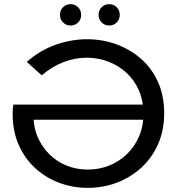

<svg xmlns="http://www.w3.org/2000/svg" viewBox="-20 -897 863 925"><path d="M403 8Q329 8 263.5 -17Q198 -42 148 -88.5Q98 -135 69.5 -200.5Q41 -266 41 -348Q41 -359 41.5 -370Q42 -381 44 -393H668Q663 -430 649 -462Q627 -512 588.5 -547Q550 -582 501 -600.5Q452 -619 397 -619Q342 -619 286.5 -598Q231 -577 181 -534L109 -599Q173 -655 248.5 -681.5Q324 -708 399 -708Q473 -708 539.5 -684Q606 -660 658.5 -614.5Q711 -569 741 -502.5Q771 -436 771 -352Q771 -269 741.5 -202.5Q712 -136 660.5 -89Q609 -42 543 -17Q477 8 403 8ZM142 -320Q145 -277 160 -240Q181 -191 216.5 -155Q252 -119 300 -99.5Q348 -80 403 -80Q458 -80 506.5 -99.5Q555 -119 592 -155Q629 -191 650 -240Q666 -277 670 -320ZM506 -774Q485 -774 470 -788.5Q455 -803 455 -825Q455 -848 470 -862.5Q485 -877 506 -877Q527 -877 542 -862.5Q557 -848 557 -825Q557 -803 542 -788.5Q527 -774 506 -774ZM320 -774Q299 -774 284 -788.5Q269 -803 269 -825Q269 -848 284 -862.5Q299 -877 320 -877Q341 -877 356 -862.5Q371 -848 371 -825Q371 -803 356 -788.5Q341 -774 320 -774Z"/></svg>

Font: Montserrat Z Med
Style: Regular
Weight: 500
Designer: Julieta Ulanovsky
Foundry: Julieta Ulanovsky
Version: Version 8.000